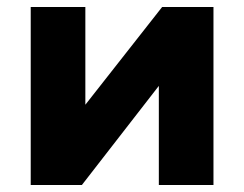

<svg xmlns="http://www.w3.org/2000/svg" viewBox="-20 -530 700 550"><path d="M68 0V-510H224.5V-230L444.5 -510H591.5V0H435V-284L214.5 0Z"/></svg>

Font: Geologica Cursive
Style: Bold
Weight: 700
Designer: Sindre Bremnes, Frode Helland
Foundry: Monokrom Skriftforlag AS
Version: Version 1.010;gftools[0.9.28]